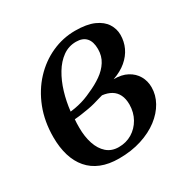

<svg xmlns="http://www.w3.org/2000/svg" viewBox="-130 -670 798 805"><g transform="rotate(-30 268.5 -268.0)"><path d="M225.5 10Q176 10 139.5 -4.8Q103 -19.5 78.8 -47.8Q54.5 -76 42.5 -115.8Q30.5 -155.5 30.5 -205Q30.5 -281 55 -343.8Q79.5 -406.5 122 -452Q164.5 -497.5 218.8 -522Q273 -546.5 332 -546.5Q388.5 -546.5 423 -531Q457.5 -515.5 473.2 -490.5Q489 -465.5 489 -437Q489 -404.5 475.8 -376Q462.5 -347.5 436.2 -325.2Q410 -303 371 -289.5Q409.5 -290 436.5 -275.5Q463.5 -261 477.8 -236.2Q492 -211.5 492 -181Q492 -144 473 -109.8Q454 -75.5 418.8 -48.5Q383.5 -21.5 334.5 -5.8Q285.5 10 225.5 10ZM248 -32Q284 -32 312.5 -49.2Q341 -66.5 358 -96.5Q375 -126.5 375.5 -164.5Q375.5 -192.5 366 -211.8Q356.5 -231 338.5 -241.8Q320.5 -252.5 295 -255.5Q286.5 -253.5 274.5 -249.8Q262.5 -246 247.8 -242Q233 -238 216 -235Q201 -232.5 183.5 -229.8Q166 -227 146 -225.5Q145 -216.5 144.8 -206.8Q144.5 -197 144.5 -185.5Q144.5 -142 156 -107.2Q167.5 -72.5 190.5 -52.2Q213.5 -32 248 -32ZM147 -262Q168.5 -264.5 186.8 -268.8Q205 -273 221.5 -279Q238 -285 253.5 -292.5Q289.5 -308 317.2 -327.5Q345 -347 361.2 -372.8Q377.5 -398.5 377.5 -432Q377.5 -468 361 -486.2Q344.5 -504.5 312.5 -504.5Q276.5 -504.5 248 -484Q219.5 -463.5 198.8 -429Q178 -394.5 165 -351.2Q152 -308 147 -262Z"/></g></svg>

Font: Merriweather 72pt Medium
Style: Italic
Weight: 500
Italic angle: -7.8°
Version: Version 2.101